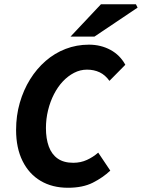

<svg xmlns="http://www.w3.org/2000/svg" viewBox="-20 -875 670 907"><path d="M301 12Q227 12 172 -20.5Q117 -53 86.5 -114.5Q56 -176 56 -261Q56 -329 73.5 -389.5Q91 -450 122 -500Q153 -550 195.5 -587Q238 -624 290 -644Q342 -664 400 -664Q456 -664 501.5 -639.5Q547 -615 572 -569L497 -493Q477 -521 450.5 -533.5Q424 -546 391 -546Q359 -546 330 -531Q301 -516 277 -490.5Q253 -465 235 -430Q217 -395 207 -354Q197 -313 197 -270Q197 -220 210.5 -183Q224 -146 252.5 -126Q281 -106 326 -106Q361 -106 390.5 -119.5Q420 -133 444 -154L501 -69Q466 -36 418.5 -12Q371 12 301 12ZM313 -702 457 -855H622L630 -839L426 -702Z"/></svg>

Font: Source Sans 3 ExtraLight
Style: Bold Italic
Weight: 700
Italic angle: -11°
Version: Version 3.052;hotconv 1.1.0;makeotfexe 2.6.0